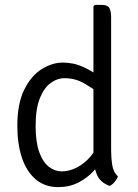

<svg xmlns="http://www.w3.org/2000/svg" viewBox="-20 -755 565 787"><path d="M435.5 -138.5Q435.5 -106.5 440.2 -77.8Q445 -49 463.5 -31.5Q459.5 -21 450.2 -9.8Q441 1.5 429.5 7Q390 -7 376.5 -40.8Q363 -74.5 363 -114.5V-729L369 -735H396Q421 -735 428.2 -722.2Q435.5 -709.5 435.5 -684.5ZM51 -239.5Q51 -330.5 79.5 -387.8Q108 -445 151 -471.8Q194 -498.5 237.5 -498.5Q283 -498.5 323 -479.8Q363 -461 399 -433L395 -367Q366 -389 327.8 -411.8Q289.5 -434.5 245 -434.5Q214.5 -434.5 187.2 -414.5Q160 -394.5 143 -351.5Q126 -308.5 126 -239Q126 -172.5 141 -131.2Q156 -90 180.5 -71.2Q205 -52.5 233 -52.5Q263.5 -52.5 294.5 -68.2Q325.5 -84 350.8 -113.2Q376 -142.5 388.5 -183L402 -113Q390 -83 364 -54.2Q338 -25.5 301.2 -6.8Q264.5 12 218.5 12Q164 12 126.5 -19.8Q89 -51.5 70 -108Q51 -164.5 51 -239.5Z"/></svg>

Font: Signika Light
Style: Regular
Weight: 300
Designer: Anna Giedry
Foundry: Anna Giedry
Version: Version 2.000